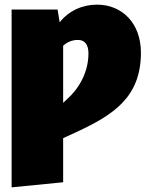

<svg xmlns="http://www.w3.org/2000/svg" viewBox="-20 -577 635 827"><path d="M398 -557C335 -557 277 -531 237 -481L228 -536H30V230L252 208V18L311 -9C465 -81 587 -156 587 -350C587 -477 506 -557 398 -557ZM269 -150 252 -134V-380C269 -395 289 -405 316 -405C345 -405 361 -385 361 -347C361 -267 321 -196 269 -150Z"/></svg>

Font: Fira Sans Ultra
Style: Regular
Weight: 950
Designer: Carrois Corporate & Edenspiekermann AG
Foundry: Carrois Corporate GbR & Edenspiekermann AG
Version: Version 4.203;PS 004.203;hotconv 1.0.88;makeotf.lib2.5.64775